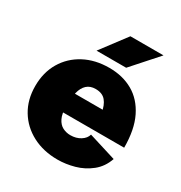

<svg xmlns="http://www.w3.org/2000/svg" viewBox="-167 -821 901 954"><g transform="rotate(30 283.0 -344.0)"><path d="M298 12Q217 12 154 -21Q91 -54 55.5 -113Q20 -172 20 -250Q20 -328 55 -387Q90 -446 152 -479Q214 -512 295 -512Q372 -512 430.5 -478.5Q489 -445 522.5 -377Q556 -309 556 -205H379Q379 -258 372.5 -299Q366 -340 346.5 -363.5Q327 -387 288 -387Q257 -387 238 -369.5Q219 -352 211 -319.5Q203 -287 203 -241Q203 -197 215.5 -171.5Q228 -146 248.5 -135.5Q269 -125 293 -125Q326 -125 350.5 -140.5Q375 -156 381 -179L539 -130Q521 -78 481.5 -46.5Q442 -15 393.5 -1.5Q345 12 298 12ZM134 -205 135 -315H473V-205ZM196 -554 306 -700H496L366 -554Z"/></g></svg>

Font: Figtree Light Black
Style: Regular
Weight: 900
Version: Version 2.000